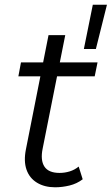

<svg xmlns="http://www.w3.org/2000/svg" viewBox="-20 -790 474 815"><path d="M214 5Q169 5 137 -14.5Q105 -34 92.5 -70Q80 -106 90 -156L186 -641H257L161 -159Q151 -110 168.5 -83Q186 -56 233 -56Q255 -56 276 -62.5Q297 -69 314 -83L331 -29Q306 -10 275 -2.5Q244 5 214 5ZM58 -466 69 -525H394L382 -466ZM336 -582 374 -770H434L387 -582Z"/></svg>

Font: MOST Montserrat
Style: Italic
Weight: 400
Italic angle: -11.3°
Designer: Julieta Ulanovsky
Foundry: Julieta Ulanovsky
Version: Version 8.000;March 11, 2024;FontCreator 15.0.0.2926 64-bit